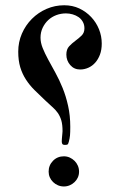

<svg xmlns="http://www.w3.org/2000/svg" viewBox="-20 -648 444 715"><path d="M358.9 -485.8Q358.9 -462.4 352.3 -444.8Q345.7 -427.2 334.7 -414.8Q323.7 -402.3 309.1 -395.8Q294.4 -389.2 278.3 -389.2Q255.9 -389.2 241.5 -405.8Q227.1 -422.4 227.1 -444.8Q227.1 -464.4 237.5 -475.6Q248 -486.8 260.7 -496.1Q273.4 -505.4 283.9 -515.6Q294.4 -525.9 294.4 -542.5Q294.4 -556.2 288.3 -566.9Q282.2 -577.6 272.7 -584.2Q263.2 -590.8 250.7 -594.5Q238.3 -598.1 225.6 -598.1Q207 -598.1 189.9 -591.8Q172.9 -585.4 159.9 -573.5Q147 -561.5 138.9 -544.7Q130.9 -527.8 130.9 -507.8Q130.9 -489.3 138.9 -469.2Q147 -449.2 159.4 -426.3Q171.9 -403.3 186.3 -377.2Q200.7 -351.1 213.1 -320.6Q225.6 -290 233.6 -253.9Q241.7 -217.8 241.7 -175.3Q241.7 -154.8 240.7 -143.8Q239.7 -132.8 236.3 -120.1Q233.9 -111.3 231.4 -109.9Q229 -108.4 221.7 -108.4Q213.9 -108.4 211.9 -112.3Q210 -116.2 210 -121.1Q210 -124.5 210.4 -130.4Q210.9 -136.2 211.4 -141.8Q211.9 -147.5 212.4 -152.6Q212.9 -157.7 212.9 -159.7Q212.9 -184.1 208.3 -199.7Q203.6 -215.3 195.3 -227.3Q187 -239.3 174.8 -249.8Q162.6 -260.3 147 -275.4Q126.5 -294.9 108.4 -312.7Q90.3 -330.6 76.7 -351.6Q63 -372.6 55.4 -397.7Q47.9 -422.9 47.9 -455.6Q47.9 -491.2 61.5 -522.7Q75.2 -554.2 98.9 -577.9Q122.6 -601.6 153.6 -615Q184.6 -628.4 219.2 -628.4Q250 -628.4 275.4 -616.5Q300.8 -604.5 319.6 -584.5Q338.4 -564.5 348.6 -539.1Q358.9 -513.7 358.9 -485.8ZM161.1 -8.8Q161.1 -32.7 177.5 -49.3Q193.8 -65.9 217.8 -65.9Q229.5 -65.9 239.7 -61.3Q250 -56.6 257.8 -48.8Q265.6 -41 270 -30.8Q274.4 -20.5 274.4 -8.8Q274.4 2.9 270 12.7Q265.6 22.5 257.8 30Q250 37.6 239.7 42Q229.5 46.4 217.8 46.4Q206.1 46.4 195.8 42Q185.5 37.6 177.7 30Q169.9 22.5 165.5 12.5Q161.1 2.4 161.1 -8.8Z"/></svg>

Font: Accordance
Style: Italic
Weight: 400
Italic angle: -11°
Version: Version 1.2 (build January 31, 2020) Miklal Software Solutio